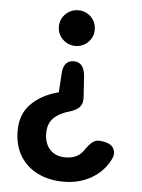

<svg xmlns="http://www.w3.org/2000/svg" viewBox="-52 -754 601 810"><g transform="rotate(5 248.0 -349.0)"><path d="M247 -496Q289 -496 295 -440L301 -349Q303 -322 289.5 -307Q276 -292 249 -284Q205 -272 181 -248.5Q157 -225 157 -184Q157 -141 180.5 -115Q204 -89 247 -89Q301 -89 326 -130Q342 -153 357 -164Q372 -175 397 -170Q432 -165 443.5 -145Q455 -125 444 -101Q419 -48 367 -17Q315 14 247 14Q186 14 138 -9.5Q90 -33 63 -77.5Q36 -122 36 -184Q36 -255 80 -298.5Q124 -342 195 -360L200 -440Q203 -496 247 -496ZM247 -712Q279 -712 301 -690Q323 -668 323 -636Q323 -605 301 -583Q279 -561 247 -561Q216 -561 193.5 -583Q171 -605 171 -636Q171 -668 193.5 -690Q216 -712 247 -712Z"/></g></svg>

Font: Zen Maru Gothic
Style: Bold
Weight: 700
Designer: Yoshimichi Ohira
Foundry: Positype
Version: Version 1.001